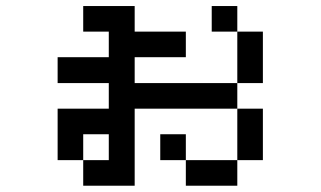

<svg xmlns="http://www.w3.org/2000/svg" viewBox="-20 -462 1040 623"><path d="M667 -359.4V-442.4H750V-359.4ZM500 -26.4H583V57.6H500ZM167 57.6V-109.4H333V-192.4H167V-276.4H333V-359.4H250V-442.4H417V-359.4H583V-276.4H417V-192.4H750V-359.4H833V-192.4H750V-109.4H833V57.6H750V140.6H583V57.6H750V-109.4H417V140.6H250V57.6ZM250 57.6H333V-26.4H250Z"/></svg>

Font: KH Dot kagurazaka 12
Style: Regular
Weight: 400
Designer: Original version for X68000 by Keitarou Hiraki (http://hp.vector.co.jp/authors/VA000874/) / TrueType conversion by Homem
Version: Version 1.00.20150527